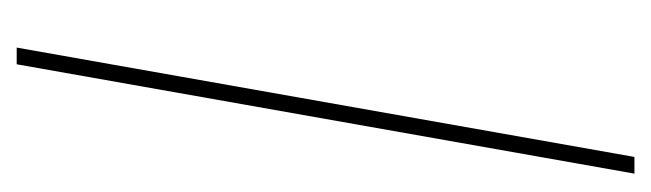

<svg xmlns="http://www.w3.org/2000/svg" viewBox="-295 -485 780 230"><g transform="rotate(90 95.0 -370.0)"><path d="M37 0 168 -740H188L57 0Z"/></g></svg>

Font: Poppins Thin
Style: Italic
Weight: 250
Italic angle: -10°
Designer: Ninad Kale (Devanagari), Jonny Pinhorn (Latin)
Foundry: Indian Type Foundry
Version: Version 3.200;PS 1.000;hotconv 16.6.54;makeotf.lib2.5.65590